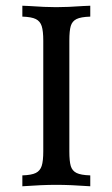

<svg xmlns="http://www.w3.org/2000/svg" viewBox="-20 -647 392 670"><path d="M295 -589Q262 -588 247 -580.5Q232 -573 227 -556.5Q222 -540 222 -505V-119Q222 -84 227 -67.5Q232 -51 247 -43.5Q262 -36 295 -35V3Q225 -2 176 -2Q128 -2 58 3V-35Q90 -36 105 -43.5Q120 -51 125.5 -68Q131 -85 131 -119V-505Q131 -539 125.5 -556Q120 -573 105 -580.5Q90 -588 58 -589V-627L82 -626Q138 -622 176 -622Q216 -622 271 -626L295 -627Z"/></svg>

Font: Gupter Medium
Style: Regular
Weight: 500
Designer: Octavio Pardo
Version: Version 1.000